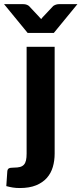

<svg xmlns="http://www.w3.org/2000/svg" viewBox="-70 -746 401 945"><path d="M199 -515.5V10Q199 45 190 75.8Q181 106.5 160.8 129.5Q140.5 152.5 107.8 166Q75 179.5 27 179.5Q8.5 179.5 -7 177Q-22.5 174.5 -39 170L-34 97Q-33 87 -26.8 83Q-20.5 79 -2 79Q16.5 79 28.5 75.8Q40.5 72.5 47.8 64.5Q55 56.5 58 43.2Q61 30 61 10V-515.5ZM311 -725.5 195 -584H66L-50 -725.5H45.5Q54 -725.5 61.2 -722.8Q68.5 -720 72.5 -716.5L120.5 -665.5Q126.5 -659.5 132.5 -652Q135.5 -656 138.2 -659.2Q141 -662.5 144 -665.5L192 -716.5Q196 -719.5 203.5 -722.5Q211 -725.5 219 -725.5Z"/></svg>

Font: Lato 2
Style: Regular
Weight: 800
Designer: Lukasz Dziedzic with Adam Twardoch and Botio Nikoltchev
Foundry: tyPoland Lukasz Dziedzic
Version: Version 2.015; 2015-08-06; http://www.latofonts.com/